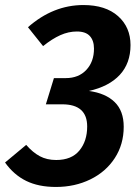

<svg xmlns="http://www.w3.org/2000/svg" viewBox="-44 -727 544 762"><path d="M474 -548Q474 -476 431.5 -430Q389 -384 309 -366Q375 -357 411 -322Q447 -287 447 -224Q447 -154 411.5 -99.5Q376 -45 314.5 -15Q253 15 178 15Q109 15 60 -9Q11 -33 -24 -82L60 -152Q86 -122 114 -107Q142 -92 179 -92Q240 -92 271 -129.5Q302 -167 302 -225Q302 -313 203 -313H138L170 -417H217Q268 -417 298.5 -449.5Q329 -482 329 -534Q329 -566 312.5 -584Q296 -602 261 -602Q228 -602 195.5 -587.5Q163 -573 127 -544L67 -619Q167 -707 287 -707Q375 -707 424.5 -663Q474 -619 474 -548Z"/></svg>

Font: Fira Sans Condensed SemiBold
Style: Italic
Weight: 600
Width: 3
Italic angle: -8°
Designer: bBox Type GmbH & Carrois Corporate GbR & Edenspiekermann AG
Foundry: bBox Type GmbH & Carrois Corporate GbR & Edenspiekermann AG
Version: Version 4.301